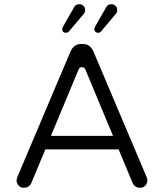

<svg xmlns="http://www.w3.org/2000/svg" viewBox="-20 -884 769 900"><path d="M289.1 -730.5Q297.9 -730.5 303.7 -737.3L372.1 -818.4Q378.9 -825.2 378.9 -836.9Q378.9 -849.6 371.1 -856.9Q363.3 -864.3 351.6 -864.3Q334 -864.3 327.1 -849.6Q327.1 -849.6 277.3 -762.7Q271.5 -752.9 271.5 -748Q271.5 -737.3 279.3 -732.4Q283.2 -730.5 289.1 -730.5ZM441.4 -730.5Q448.2 -730.5 454.1 -737.3L522.5 -818.4Q529.3 -825.2 529.3 -836.9Q529.3 -849.6 521.5 -856.4Q513.7 -864.3 502 -864.3Q484.4 -864.3 477.5 -849.6Q477.5 -849.6 427.7 -762.7Q421.9 -752.9 421.9 -746.6Q421.9 -740.2 426.8 -735.4Q431.6 -730.5 441.4 -730.5ZM90.8 -3.9Q117.2 -3.9 127 -26.4L192.4 -183.6H536.1L601.6 -26.4Q606.4 -15.6 615.2 -9.8Q624 -3.9 633.8 -3.9Q643.6 -3.9 649.4 -5.9Q656.2 -8.8 661.1 -13.7Q670.9 -24.4 670.9 -39.1Q670.9 -43.9 667 -54.7L418 -642.6Q402.3 -677.7 369.1 -677.7H359.4Q326.2 -677.7 310.5 -642.6L61.5 -54.7Q57.6 -42 57.6 -39.1Q57.6 -24.4 67.4 -14.2Q77.1 -3.9 90.8 -3.9ZM218.8 -247.1 347.7 -556.6Q352.5 -569.3 364.3 -569.3Q376 -568.4 380.9 -556.6L509.8 -247.1Z"/></svg>

Font: FakePearl
Style: ExtraLight
Weight: 300
Version: Version 1.2